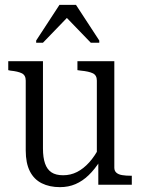

<svg xmlns="http://www.w3.org/2000/svg" viewBox="-20 -761 583 791"><path d="M157 -509V-149Q157 -112 165.5 -87.5Q174 -63 192 -51Q210 -39 240 -39Q271 -39 297.5 -52.5Q324 -66 347.5 -92Q371 -118 391 -157L393 -99Q370 -63 345 -39Q320 -15 291 -2.5Q262 10 227 10Q184 10 152 -6Q120 -22 103 -55.5Q86 -89 86 -141V-429Q86 -451 70 -459Q54 -467 23 -470L14 -472V-509ZM451 -509V-70Q451 -57 459.5 -49.5Q468 -42 483.5 -39.5Q499 -37 519 -37H523V0H385V-108L379 -116V-429Q379 -451 362.5 -459Q346 -467 313 -470L299 -472V-509ZM293 -741H225L129 -594V-585H157L269 -701H242L354 -585H389V-594Z"/></svg>

Font: Roboto Serif 28pt Condensed Light
Style: Regular
Weight: 300
Width: 3
Designer: Greg Gazdowicz
Foundry: Commercial Type
Version: Version 1.008